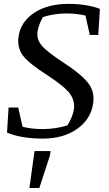

<svg xmlns="http://www.w3.org/2000/svg" viewBox="-20 -691 551 972"><path d="M304.2 -372.1Q388.7 -317.4 424.6 -272.7Q460.4 -228 451.7 -168.5Q440.4 -87.9 370.8 -38.6Q301.3 10.7 195.8 10.7Q142.6 10.7 95.2 2.7Q47.9 -5.4 15.6 -20L23.4 -146.5H72.3L94.2 -49.3Q116.2 -43.5 142.1 -40.5Q168 -37.6 197.3 -37.6Q230.5 -37.6 262.9 -42.7Q295.4 -47.9 320.8 -56.2Q330.6 -69.8 340.6 -92.8Q350.6 -115.7 354 -137.2Q360.4 -177.7 335.9 -213.9Q311.5 -250 225.1 -306.6Q124 -371.1 95.2 -410.9Q66.4 -450.7 73.7 -504.9Q84.5 -580.6 152.8 -626Q221.2 -671.4 327.6 -671.4Q373 -671.4 415.3 -664.6Q457.5 -657.7 485.8 -646L477.5 -514.2H434.6L412.6 -612.3Q395 -616.7 368.7 -619.9Q342.3 -623 315.9 -623Q284.2 -623 252.9 -617.9Q221.7 -612.8 197.3 -604.5Q186 -585 179.4 -566.7Q172.9 -548.3 169.9 -530.3Q164.6 -493.2 190.7 -461.2Q216.8 -429.2 304.2 -372.1ZM154.8 73.7H235.8L233.4 94.2L179.2 260.7H128.9Z"/></svg>

Font: Noticia Text
Style: Italic
Weight: 400
Italic angle: -8°
Designer: JM Sole
Foundry: JM Sole
Version: Version 1.003